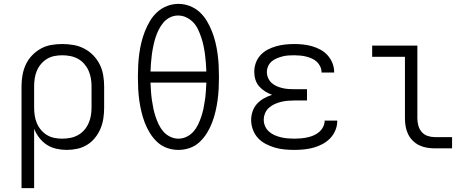

<svg xmlns="http://www.w3.org/2000/svg" viewBox="-20 -765 2440 990"><path d="M91 205V-320Q91 -349 96 -377.5Q101 -406 113 -432Q125 -458 145 -479Q165 -500 190 -514Q215 -528 243.5 -533Q272 -538 301 -538Q330 -538 359 -533Q388 -528 414 -514.5Q440 -501 460.5 -480Q481 -459 494 -433Q507 -407 512 -378Q517 -349 517 -320V-210Q517 -182 513 -155Q509 -128 498.5 -102.5Q488 -77 470.5 -55Q453 -33 429.5 -18.5Q406 -4 379 2Q352 8 324 8Q297 8 270.5 2Q244 -4 221.5 -18.5Q199 -33 182.5 -54.5Q166 -76 156 -101V205ZM301 -50Q322 -50 342.5 -54Q363 -58 381.5 -68Q400 -78 414 -94Q428 -110 436.5 -129Q445 -148 448.5 -168.5Q452 -189 452 -210V-320Q452 -341 448.5 -361.5Q445 -382 436.5 -401Q428 -420 414 -436Q400 -452 381.5 -462Q363 -472 342.5 -476Q322 -480 301 -480Q280 -480 260 -476Q240 -472 222.5 -461.5Q205 -451 191.5 -435Q178 -419 170 -400Q162 -381 159 -360.5Q156 -340 156 -320V-210Q156 -190 159 -169.5Q162 -149 170 -130Q178 -111 191.5 -95Q205 -79 222.5 -68.5Q240 -58 260 -54Q280 -50 301 -50Z M900 8Q870 8 841.5 -2Q813 -12 791 -32.5Q769 -53 753 -79Q737 -105 726.5 -132.5Q716 -160 709 -189.5Q702 -219 698 -248.5Q694 -278 692.5 -308Q691 -338 691 -368Q691 -397 692.5 -427Q694 -457 698 -487Q702 -517 709 -546Q716 -575 727 -603Q738 -631 753.5 -657Q769 -683 791 -703Q813 -723 841.5 -734Q870 -745 900 -745Q930 -745 958.5 -734Q987 -723 1009 -703Q1031 -683 1046.5 -657Q1062 -631 1073 -603Q1084 -575 1091 -546Q1098 -517 1102 -487Q1106 -457 1107.5 -427Q1109 -397 1109 -367Q1109 -338 1107.5 -308Q1106 -278 1102 -248.5Q1098 -219 1091 -189.5Q1084 -160 1073.5 -132.5Q1063 -105 1047 -79Q1031 -53 1009 -32.5Q987 -12 958.5 -2Q930 8 900 8ZM756 -396H1044Q1043 -419 1041.5 -441Q1040 -463 1037 -485Q1034 -507 1029.5 -528.5Q1025 -550 1018 -571Q1011 -592 1001.5 -612.5Q992 -633 977 -649Q962 -665 941.5 -675Q921 -685 898 -685Q876 -685 856 -675Q836 -665 822 -648Q808 -631 798 -611Q788 -591 781.5 -570Q775 -549 770.5 -527.5Q766 -506 763 -484Q760 -462 758.5 -440Q757 -418 756 -396ZM900 -50Q922 -50 942.5 -60Q963 -70 977.5 -86.5Q992 -103 1001.5 -123Q1011 -143 1018 -164Q1025 -185 1029.5 -207Q1034 -229 1037 -250.5Q1040 -272 1041.5 -294Q1043 -316 1044 -339H756Q757 -316 758.5 -294Q760 -272 763 -250.5Q766 -229 770.5 -207Q775 -185 782 -164Q789 -143 798.5 -123Q808 -103 822.5 -86.5Q837 -70 857.5 -60Q878 -50 900 -50Z M1497 8Q1472 8 1446.5 5.5Q1421 3 1397 -4Q1373 -11 1350 -23Q1327 -35 1310 -53.5Q1293 -72 1284 -96.5Q1275 -121 1275 -146Q1275 -169 1282.5 -191Q1290 -213 1305.5 -230Q1321 -247 1341 -258Q1361 -269 1383 -276Q1364 -283 1346.5 -294Q1329 -305 1316 -320Q1303 -335 1297 -354.5Q1291 -374 1291 -395Q1291 -418 1299 -440.5Q1307 -463 1323 -480.5Q1339 -498 1360 -509Q1381 -520 1404 -526.5Q1427 -533 1450.5 -535.5Q1474 -538 1497 -538Q1521 -538 1544 -535.5Q1567 -533 1589.5 -526.5Q1612 -520 1633 -508.5Q1654 -497 1669.5 -479.5Q1685 -462 1694 -440Q1703 -418 1703 -394Q1703 -393 1703 -392.5Q1703 -392 1703 -391H1638Q1638 -391 1638 -391.5Q1638 -392 1638 -393Q1638 -408 1631 -422.5Q1624 -437 1613 -447Q1602 -457 1587.5 -463.5Q1573 -470 1558 -473.5Q1543 -477 1528 -478.5Q1513 -480 1497 -480Q1482 -480 1466.5 -479Q1451 -478 1436 -474Q1421 -470 1406.5 -464Q1392 -458 1380.5 -448Q1369 -438 1362.5 -423.5Q1356 -409 1356 -393Q1356 -378 1362.5 -363Q1369 -348 1380.5 -337.5Q1392 -327 1407 -320.5Q1422 -314 1437.5 -310.5Q1453 -307 1468.5 -306Q1484 -305 1500 -305H1563V-247H1500Q1482 -247 1464.5 -245.5Q1447 -244 1430 -240Q1413 -236 1396.5 -228.5Q1380 -221 1367 -209.5Q1354 -198 1347 -181.5Q1340 -165 1340 -147Q1340 -130 1347 -114Q1354 -98 1367 -86.5Q1380 -75 1396 -68Q1412 -61 1429 -57Q1446 -53 1463 -51.5Q1480 -50 1497 -50Q1514 -50 1531 -51.5Q1548 -53 1564.5 -56.5Q1581 -60 1596.5 -66.5Q1612 -73 1625 -84Q1638 -95 1646 -110.5Q1654 -126 1654 -142Q1654 -142 1654 -142.5Q1654 -143 1654 -143H1719Q1719 -142 1719 -142Q1719 -142 1719 -141Q1719 -116 1709 -92.5Q1699 -69 1682 -51.5Q1665 -34 1642.5 -22Q1620 -10 1596 -3.5Q1572 3 1547 5.5Q1522 8 1497 8Z M2222 0Q2202 0 2181 -3.5Q2160 -7 2141.5 -16Q2123 -25 2108 -40Q2093 -55 2084 -74Q2075 -93 2071.5 -113.5Q2068 -134 2068 -155V-472H1899V-530H2132V-155Q2132 -136 2137 -117.5Q2142 -99 2154.5 -84.5Q2167 -70 2185.5 -64Q2204 -58 2222 -58H2311V0Z"/></svg>

Font: Iosevka Curly Light Extended
Style: Regular
Weight: 300
Width: 7
Monospace: yes
Designer: Belleve Invis
Foundry: Belleve Invis
Version: Version 11.1.0; ttfautohint (v1.8.3)